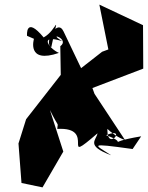

<svg xmlns="http://www.w3.org/2000/svg" viewBox="-20 -630 640 831"><path d="M331 -335 255 -494C227 -554 168 -440 202 -426C237 -592 229 -501 169 -468C89 -564 97 -475 97 -475L127 -462C127 -462 93 -352 235 -401C193 -419 145 -484 249 -452C180 -494 285 -462 241 -430L243 -306L93 -114L60 -9L73 162L164 181L254 26L196 -154C238 -69 230 -106 228 -72C405 -82 232 94 402 -53C397 -23 349 0 461 42C392 -4 353 -13 554 15L591 -40C407 -9 556 -3 439 -45C540 -87 432 43 446 -89C395 -118 462 -43 521 -24L389 -224L380 -249L600 -333L599 -521L410 -610L449 -416L422 -406Z"/></svg>

Font: Asimov Silicon
Style: Regular
Weight: 400
Designer: Google
Version: Version 2.000980; 2014